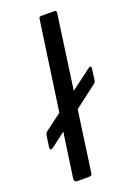

<svg xmlns="http://www.w3.org/2000/svg" viewBox="-148 -796 585 850"><g transform="rotate(-20 145.0 -371.0)"><path d="M287 -394Q286 -385 277 -378L9 -174Q1 -170 -2 -173.5Q-5 -177 -4 -184L4 -238Q6 -248 14 -254L282 -454Q289 -459 292 -455.5Q295 -452 294 -447ZM133 -14Q132 -5 129 -2.5Q126 0 115 0H64Q55 0 51.5 -4.5Q48 -9 49 -17L151 -731Q152 -738 154 -740Q156 -742 162 -742H224Q236 -742 233 -728Z"/></g></svg>

Font: Libre Franklin
Style: Italic
Weight: 400
Italic angle: -8°
Designer: Pablo Impallari, Rodrigo Fuenzalida, Nhung Nguyen
Foundry: Impallari Type
Version: Version 3.000